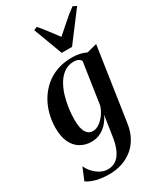

<svg xmlns="http://www.w3.org/2000/svg" viewBox="-256 -899 1048 1240"><g transform="rotate(-30 268.0 -279.5)"><path d="M438 24.5Q429.5 82.5 405.2 125Q381 167.5 345.2 195.2Q309.5 223 265.8 236.5Q222 250 174 250Q140 250 109.2 245.2Q78.5 240.5 53.2 231.2Q28 222 10 209L48 118Q60 145.5 81.5 168.2Q103 191 129.2 204.5Q155.5 218 182 218Q217 218 243 200Q269 182 286.5 145Q304 108 312.5 52.5L335.5 -100Q323 -71.5 301 -46Q279 -20.5 248.5 -4.8Q218 11 180 11Q135 11 98.8 -10Q62.5 -31 41.8 -73.5Q21 -116 21 -180.5Q21 -233 34 -283.5Q47 -334 73 -377.5Q99 -421 137.2 -454.2Q175.5 -487.5 226.2 -506Q277 -524.5 339.5 -524.5Q373 -524.5 398.5 -518.2Q424 -512 444.5 -502L519.5 -521.5ZM389 -470Q384 -481 371 -488.2Q358 -495.5 336 -495.5Q295.5 -495.5 265 -474.2Q234.5 -453 213.2 -417.8Q192 -382.5 178.8 -339.2Q165.5 -296 159.5 -250.8Q153.5 -205.5 153.5 -165.5Q153.5 -131.5 158.8 -108.2Q164 -85 173.5 -70.8Q183 -56.5 195.5 -50.5Q208 -44.5 222.5 -44.5Q247 -44.5 271.2 -61.8Q295.5 -79 315 -106.5Q334.5 -134 343.5 -164.5ZM298.5 -583 218 -798.5 243 -809Q268 -780 294.8 -744.8Q321.5 -709.5 348.5 -673.5Q387.5 -707 426.2 -741.8Q465 -776.5 509.5 -809L536 -795.5L375.5 -583Z"/></g></svg>

Font: Merriweather 120pt SemiBold
Style: Italic
Weight: 600
Italic angle: -7.8°
Version: Version 2.101